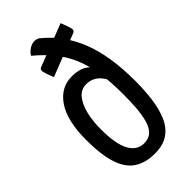

<svg xmlns="http://www.w3.org/2000/svg" viewBox="-235 -806 878 878"><g transform="rotate(-45 204.0 -367.0)"><path d="M209 10Q149 10 109 -16Q69 -42 49.5 -100.5Q30 -159 30 -257Q30 -380 73.5 -444.5Q117 -509 190 -509Q235 -509 264 -490Q293 -471 311 -432L314 -343Q295 -393 270 -415Q245 -437 211 -437Q177 -437 155.5 -411Q134 -385 123 -341.5Q112 -298 112 -244Q112 -147 137 -102.5Q162 -58 207 -58Q238 -58 256 -75.5Q274 -93 283 -125Q292 -157 295 -198.5Q298 -240 298 -286Q298 -367 288 -429Q278 -491 257 -539.5Q236 -588 203 -628.5Q170 -669 124 -707Q134 -724 150.5 -734Q167 -744 183 -744Q191 -744 199.5 -741Q208 -738 213 -732Q296 -664 338 -557Q380 -450 380 -289Q380 -228 373 -174.5Q366 -121 348 -79Q330 -37 296.5 -13.5Q263 10 209 10ZM129 -564Q115 -599 111 -615.5Q107 -632 118 -637L325 -717Q339 -682 343 -666Q347 -650 336 -645Z"/></g></svg>

Font: Yanone Kaffeesatz ExtraLight
Style: Regular
Weight: 400
Version: Version 2.003